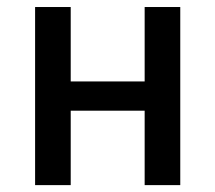

<svg xmlns="http://www.w3.org/2000/svg" viewBox="-20 -538 626 558"><path d="M400.4 0V-517.6H503.9V0ZM82 0V-517.6H185.5V0ZM112.3 -216.3V-301.3H488.8V-216.3Z"/></svg>

Font: Cascadia Code
Style: Regular
Weight: 400
Designer: Aaron Bell
Foundry: Saja Typeworks
Version: Version 2404.023